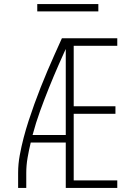

<svg xmlns="http://www.w3.org/2000/svg" viewBox="-20 -923 665 943"><path d="M69 0V-74Q69 -117 77 -160.5Q85 -204 96 -246Q107 -288 120.5 -329.5Q134 -371 149 -412.5Q164 -454 180 -494.5Q196 -535 213 -575Q230 -615 248 -655Q266 -695 284 -735H303V-727L320 -719Q294 -664 269 -607Q244 -550 221 -493Q198 -436 177 -378Q156 -320 140 -260H303V-223H131Q122 -186 115.5 -148.5Q109 -111 109 -74V0ZM303 0V-735H556V-698H342V-401H547V-364H342V-37H556V0ZM163 -867V-903H463V-867Z"/></svg>

Font: Zed Sans Extralight
Style: Regular
Weight: 200
Designer: Belleve Invis
Foundry: Belleve Invis
Version: Version 1.0.0; ttfautohint (v1.8.4)